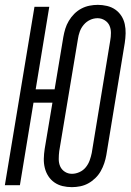

<svg xmlns="http://www.w3.org/2000/svg" viewBox="-21 -763 541 791"><path d="M275 8Q255 8 236.5 3.5Q218 -1 203 -11.5Q188 -22 178 -37.5Q168 -53 163.5 -71.5Q159 -90 159.5 -109.5Q160 -129 163 -149L195 -340H117L61 0H-1L121 -735H182L126 -395H204L240 -611Q243 -628 248 -644.5Q253 -661 262.5 -677Q272 -693 285 -706Q298 -719 314 -727.5Q330 -736 347.5 -739.5Q365 -743 382 -743Q401 -743 420 -738.5Q439 -734 454 -723.5Q469 -713 479 -697.5Q489 -682 493 -663.5Q497 -645 496.5 -625.5Q496 -606 493 -586L417 -124Q414 -107 408.5 -90.5Q403 -74 394 -58Q385 -42 371.5 -29Q358 -16 342.5 -7.5Q327 1 309.5 4.5Q292 8 275 8ZM276 -47Q291 -47 306.5 -54Q322 -61 332.5 -74Q343 -87 348.5 -102.5Q354 -118 357 -133L433 -595Q436 -611 436 -627.5Q436 -644 430 -657.5Q424 -671 410.5 -679.5Q397 -688 381 -688Q381 -688 381 -688Q381 -688 381 -688Q365 -688 350 -681Q335 -674 324 -661Q313 -648 307.5 -632.5Q302 -617 300 -602L223 -140Q221 -124 221 -107.5Q221 -91 227 -77.5Q233 -64 246 -55.5Q259 -47 275 -47Z"/></svg>

Font: Iosevka SS04 Light
Style: Italic
Weight: 300
Italic angle: -9°
Monospace: yes
Designer: Belleve Invis
Foundry: Belleve Invis
Version: Version 19.0.0; ttfautohint (v1.8.4)